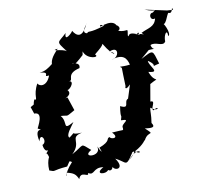

<svg xmlns="http://www.w3.org/2000/svg" viewBox="-85 -855 1025 966"><g transform="rotate(-10 428.0 -371.5)"><path d="M700 -559C753 -564 719 -547 713 -582C741 -596 774 -561 789 -587C787 -619 809 -653 809 -611C829 -618 794 -692 787 -681C806 -653 821 -723 830 -726C855 -714 848 -766 856 -737L825 -739L714 -763C778 -736 778 -765 753 -741C729 -742 732 -700 759 -710C749 -667 715 -669 679 -650C709 -619 698 -652 639 -647C683 -647 649 -680 669 -641C601 -678 618 -631 609 -649C616 -697 615 -664 564 -681C598 -692 535 -744 566 -671C573 -727 540 -739 481 -717C496 -697 459 -740 501 -719C413 -691 424 -710 409 -696C375 -702 419 -745 414 -744C383 -674 354 -692 337 -721C336 -714 287 -667 303 -716C257 -671 245 -687 294 -624C277 -640 202 -638 250 -645C218 -612 202 -588 210 -556C230 -612 195 -543 139 -542C202 -538 144 -514 184 -520C165 -467 126 -473 119 -491C87 -433 110 -404 90 -414C75 -380 95 -397 65 -379L77 -344C127 -346 83 -274 81 -267C125 -241 58 -290 79 -202C89 -251 123 -195 90 -181C90 -201 88 -143 114 -150C88 -114 102 -162 113 -115C126 -133 97 -109 102 -49C137 -36 110 -46 194 -53C213 -79 206 -81 222 -71C163 -6 190 9 185 -23C221 -15 231 -7 243 20C258 -24 294 25 292 -3C323 18 320 -27 373 -18C319 11 378 22 394 0C420 18 424 -35 420 -26C404 10 489 20 439 -50C495 -23 483 5 528 -64C525 -69 567 -82 505 -29C569 -105 586 -36 543 -69C595 -97 600 -120 602 -115C625 -163 662 -127 612 -174C653 -168 666 -172 650 -195C657 -239 653 -248 657 -272C701 -239 703 -281 672 -256C653 -263 696 -306 663 -302L678 -389C739 -424 703 -382 679 -451C743 -434 685 -480 686 -506C741 -471 681 -470 740 -483C717 -558 725 -557 656 -521ZM362 -110C356 -73 273 -84 328 -114C275 -159 302 -148 230 -109C289 -165 227 -193 297 -208C227 -203 278 -229 231 -194C214 -207 250 -247 264 -268C198 -231 239 -272 206 -309C250 -307 226 -296 279 -326L256 -395C217 -385 297 -402 258 -436C264 -416 313 -473 276 -474C308 -472 263 -511 341 -530C355 -566 288 -556 316 -561C303 -542 314 -542 368 -592L371 -610C386 -564 455 -564 430 -584C464 -612 472 -619 476 -630C523 -550 546 -568 505 -586C558 -609 547 -545 509 -544C569 -562 585 -538 594 -503C546 -497 533 -507 551 -494C552 -447 551 -476 554 -387C556 -422 537 -363 577 -405L555 -336C529 -326 559 -282 509 -306C498 -235 513 -272 501 -235C560 -234 494 -218 504 -195C502 -179 513 -188 446 -182C481 -147 435 -148 430 -162C409 -157 435 -143 370 -118C389 -76 367 -107 362 -126Z"/></g></svg>

Font: Asimov Aggro
Style: It
Weight: 500
Designer: Google
Version: Version 2.000980; 2014